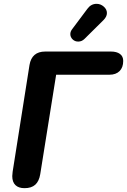

<svg xmlns="http://www.w3.org/2000/svg" viewBox="-20 -974 663 1002"><path d="M44 -55Q44 -62 46 -78L134 -635Q146 -705 216 -705H559Q589 -705 606 -692.5Q623 -680 623 -656Q623 -622 604 -603Q585 -584 551 -584H273L190 -65Q184 -28 164 -10Q144 8 108 8Q77 8 60.5 -8Q44 -24 44 -55ZM388 -757Q371 -757 359 -768.5Q347 -780 347 -796Q347 -809 356 -821L436 -928Q455 -954 484 -954Q505 -954 521.5 -939.5Q538 -925 538 -906Q538 -887 520 -869L421 -771Q407 -757 388 -757Z"/></svg>

Font: SN Pro Bold
Style: Bold Italic
Weight: 700
Italic angle: -9°
Designer: Tobias Whetton
Foundry: Supernotes
Version: Version 1.003